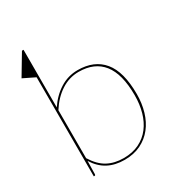

<svg xmlns="http://www.w3.org/2000/svg" viewBox="-172 -835 889 955"><g transform="rotate(-30 272.0 -357.0)"><path d="M92 0V-569L24.5 -602L95 -720H104V-389Q137 -439 183.8 -468.5Q230.5 -498 286 -498Q381 -498 431.5 -436.8Q482 -375.5 482 -248Q482 -194.5 468.2 -148.2Q454.5 -102 427.5 -67.8Q400.5 -33.5 360.2 -13.8Q320 6 267 6Q212.5 6 172 -15.5Q131.5 -37 103.5 -82L102 -7Q102 -4.5 101 -2.2Q100 0 96 0ZM286 -488Q231.5 -488 184.8 -457.5Q138 -427 104 -373V-97.5Q136 -46 175.5 -25Q215 -4 267 -4Q318.5 -4 356.5 -22.8Q394.5 -41.5 419.8 -74.5Q445 -107.5 457.5 -152Q470 -196.5 470 -248Q470 -370 423.2 -429Q376.5 -488 286 -488Z"/></g></svg>

Font: Lato Hairline
Style: Regular
Weight: 100
Designer: Lukasz Dziedzic
Foundry: tyPoland Lukasz Dziedzic
Version: Version 2.007; 2014-02-27